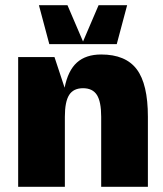

<svg xmlns="http://www.w3.org/2000/svg" viewBox="-20 -720 630 740"><path d="M190 -500 229 -382Q242 -448 276.5 -479Q311 -510 370 -510Q464 -510 507 -453Q550 -396 550 -270V0H370V-270Q370 -328 353.5 -354Q337 -380 300 -380Q263 -380 246.5 -354Q230 -328 230 -270V0H50V-500ZM470 -700 430 -550H170L130 -700H240L300 -560L360 -700Z"/></svg>

Font: Fivo Sans Modern Heavy
Style: Regular
Weight: 900
Designer: Alexander Slobzheninov
Foundry: Alexander Slobzheninov
Version: 1.0